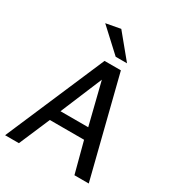

<svg xmlns="http://www.w3.org/2000/svg" viewBox="-207 -918 937 1030"><g transform="rotate(30 262.0 -403.0)"><path d="M-15.3 0 247.4 -612H348.6L502.9 0H414.2L363.8 -190.7H151.7L70.1 0ZM177.7 -260H349.5L285.3 -517.5ZM288 -661.1 149.4 -789 239.3 -805.7 358.3 -661.1Z"/></g></svg>

Font: Ancizar Sans Thin
Style: Italic
Weight: 100
Italic angle: -4°
Designer: Cesar Puertas, Viviana Monsalve, Julian Moncada, Julian Prieto, Jose Castro, Mariel Hernandez, Felipe Aragon, Sara Alarc
Version: Version 8.100